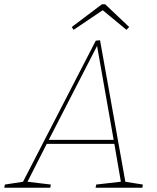

<svg xmlns="http://www.w3.org/2000/svg" viewBox="-55 -882 737 902"><path d="M535 -22 528 -29 616 -15 614 0H394L397 -15L519 -29L514 -22L481 -213L488 -206H158L168 -213L71 -22L67 -29L184 -15L181 0H-35L-32 -15L59 -29L50 -22L395 -691L415 -693ZM171 -219 167 -225H485L480 -219L400 -672H404ZM291 -742 282 -755 424 -862H439L552 -755L539 -742L424 -837H432Z"/></svg>

Font: Bitter Thin
Style: Italic
Weight: 100
Italic angle: -9°
Designer: Sol Matas, and Bitter project Authors
Foundry: Sol Matas
Version: Version 2.002